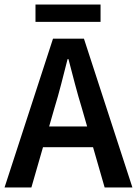

<svg xmlns="http://www.w3.org/2000/svg" viewBox="-22 -824 602 844"><path d="M217 -348 194 -268H361L338 -348Q322 -400 307.5 -455Q293 -510 279 -564H275Q261 -509 247 -454.5Q233 -400 217 -348ZM-2 0 211 -654H347L560 0H438L387 -177H167L116 0ZM134 -728V-804H420V-728Z"/></svg>

Font: CV Source Sans Light
Style: Bold
Weight: 600
Designer: Paul D. Hunt
Foundry: Adobe Systems Incorporated
Version: Version 3.001